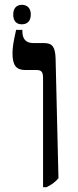

<svg xmlns="http://www.w3.org/2000/svg" viewBox="-20 -771 324 798"><path d="M71 -670C93 -670 108 -683 108 -711C108 -737 93 -751 71 -751C49 -751 35 -737 35 -711C35 -682 49 -670 71 -670ZM159 7H173C194 -3 208 -13 223 -30L211 -530C209 -576 198 -592 162 -592H118C86 -592 73 -611 73 -641V-647H47C36 -598 32 -575 32 -549C32 -500 47 -480 85 -480H131C155 -480 159 -470 159 -443Z"/></svg>

Font: Noto Serif Hebrew SemiCondensed Medium
Style: Regular
Weight: 500
Width: 4
Designer: Monotype Design Team
Foundry: Monotype Imaging Inc.
Version: Version 2.004